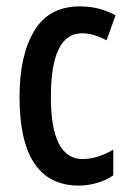

<svg xmlns="http://www.w3.org/2000/svg" viewBox="-20 -570 402 600"><path d="M227 10Q41 10 41 -267Q41 -397 87 -473.5Q133 -550 229 -550Q263 -550 290.5 -542.5Q318 -535 341 -522L313 -444Q272 -466 236 -466Q139 -466 139 -267Q139 -73 238 -73Q283 -73 334 -102V-22Q311 -6 282 2Q253 10 227 10Z"/></svg>

Font: Noto Sans Georgian ExtraCondensed Medium
Style: Regular
Weight: 500
Width: 2
Designer: Monotype Design Team, Akaki Razmadze
Foundry: Google LLC
Version: Version 2.005; ttfautohint (v1.8.4.7-5d5b)